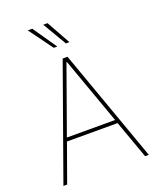

<svg xmlns="http://www.w3.org/2000/svg" viewBox="-171 -1062 958 1164"><g transform="rotate(-20 308.0 -480.0)"><path d="M32.7 0ZM583.8 0H559.7L471.6 -245.7H144.9L56.8 0H32.7L292.6 -727.3H323.9ZM463.8 -268.5 309.7 -698.9H306.8L152.7 -268.5ZM286.9 -806.8H264.2L152 -960.2H181.1ZM365.1 -806.8H342.3L252.1 -960.2H279.8Z"/></g></svg>

Font: Linik Sans Thin
Style: Regular
Weight: 100
Designer: Fonts by Rasmus Andersson / Changes by Cristiano Sobral with parts from Marc Monis
Foundry: rsms
Version: Version 3.020; ttfautohint (v1.6)